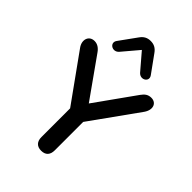

<svg xmlns="http://www.w3.org/2000/svg" viewBox="-265 -1023 1141 1141"><g transform="rotate(45 305.5 -453.0)"><path d="M305 8C342 8 361 -13 361 -51V-290L575 -589C606 -633 591 -678 546 -678C520 -678 503 -666 486 -642L307 -391L129 -642C113 -665 93 -678 69 -678C22 -678 7 -629 36 -589L249 -292V-51C249 -13 269 8 305 8ZM217 -735 305 -839 394 -735C424 -703 474 -735 449 -770L371 -878C353 -904 332 -914 305 -914C278 -914 257 -904 239 -878L161 -770C137 -735 187 -703 217 -735Z"/></g></svg>

Font: SN Pro Medium
Style: Regular
Weight: 500
Designer: Tobias Whetton
Foundry: Supernotes
Version: Version 1.003;Glyphs 3.3 (3324)